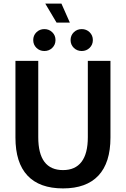

<svg xmlns="http://www.w3.org/2000/svg" viewBox="-20 -1039 701 1069"><path d="M66 -273V-700H193V-275Q193 -92 331 -92Q399 -92 434 -138Q469 -184 469 -275V-700H595V-273Q595 -133 528 -61.5Q461 10 331 10Q200 10 133 -61.5Q66 -133 66 -273ZM232 -1019H322L369 -913H295ZM165 -816Q165 -842 183 -859.5Q201 -877 227 -877Q253 -877 271 -859.5Q289 -842 289 -816Q289 -790 271 -772.5Q253 -755 227 -755Q201 -755 183 -772.5Q165 -790 165 -816ZM373 -816Q373 -842 391 -859.5Q409 -877 435 -877Q461 -877 479 -859.5Q497 -842 497 -816Q497 -790 479 -772.5Q461 -755 435 -755Q409 -755 391 -772.5Q373 -790 373 -816Z"/></svg>

Font: Sarabun SemiBold
Style: Regular
Weight: 600
Designer: Suppakit Chalermlarp | Katatrad Co.,Ltd.
Foundry: Cadson Demak Co.,Ltd.
Version: Version 1.000; ttfautohint (v1.6)